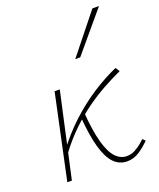

<svg xmlns="http://www.w3.org/2000/svg" viewBox="-133 -785 723 872"><g transform="rotate(-20 228.5 -349.5)"><path d="M88 -121 76 -130Q129 -202 186.5 -255Q244 -308 304 -347Q364 -386 425 -413L438 -393Q396 -374 351.5 -349.5Q307 -325 261.5 -292.5Q216 -260 172.5 -218Q129 -176 88 -121ZM42 0 129 -408H154L64 0ZM331 4Q294 4 267.5 -23Q241 -50 224.5 -108Q208 -166 201 -259L222 -274Q229 -181 244.5 -125Q260 -69 283.5 -44Q307 -19 337 -19Q359 -19 377.5 -29Q396 -39 409.5 -50.5Q423 -62 429 -68L441 -56Q418 -32 390.5 -14Q363 4 331 4ZM267 -513 419 -703H451L291 -513Z"/></g></svg>

Font: Ysabeau Office Thin
Style: Italic
Weight: 250
Italic angle: -12°
Designer: Christian Thalmann (Catharsis Fonts)
Version: Version 2.001;gftools[0.9.30]; featfreeze: tnum,lnum,ss02